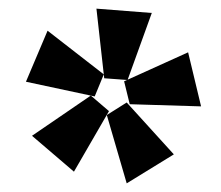

<svg xmlns="http://www.w3.org/2000/svg" viewBox="-20 -681 512 444"><path d="M151 -284 54 -367 190 -460 232 -424ZM273 -257 227 -415 273 -444 382 -324ZM199 -458 40 -492 90 -610 220 -509ZM275 -496 221 -500 203 -661 331 -651ZM445 -435 280 -440 267 -493 415 -560Z"/></svg>

Font: Ysabeau SC ExtraBold
Style: Regular
Weight: 800
Designer: Christian Thalmann (Catharsis Fonts)
Version: Version 2.001;gftools[0.9.30]; featfreeze: smcp